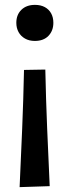

<svg xmlns="http://www.w3.org/2000/svg" viewBox="-20 -570 286 788"><path d="M60.5 198Q66 79 71 -41.5Q76 -162 78.5 -283L166 -284.5Q168.5 -163 173.5 -43.5Q178.5 76 184 194ZM123 -402Q99.5 -402 82.5 -411.8Q65.5 -421.5 56.2 -438.2Q47 -455 47 -476.5Q47 -509.5 67.8 -529.8Q88.5 -550 123.5 -550Q147 -550 164 -540.8Q181 -531.5 190 -515Q199 -498.5 199 -476.5Q199 -444 179 -423Q159 -402 123 -402Z"/></svg>

Font: Commissioner Thin Medium
Style: Regular
Weight: 500
Version: Version 1.000